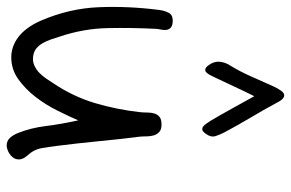

<svg xmlns="http://www.w3.org/2000/svg" viewBox="-168 -702 870 574"><g transform="rotate(90 267.0 -415.0)"><path d="M9.8 -456.1Q11.7 -471.7 18.6 -484.9Q25.4 -498 46.9 -496.1Q58.6 -495.1 63.5 -489.7Q68.4 -484.4 69.3 -478Q70.3 -471.7 68.8 -463.9Q67.4 -456.1 66.4 -449.2Q62.5 -375 64 -302.2Q65.4 -229.5 89.8 -157.2Q93.8 -144.5 98.1 -131.8Q102.5 -119.1 108.9 -107.9Q115.2 -96.7 124.5 -88.9Q133.8 -81.1 148.4 -79.1Q163.1 -77.1 175.3 -82.5Q187.5 -87.9 196.8 -96.7Q206.1 -105.5 213.9 -116.7Q221.7 -127.9 228.5 -138.7Q268.6 -198.2 288.1 -263.7Q307.6 -329.1 315.4 -399.4Q316.4 -409.2 316.4 -420.4Q316.4 -431.6 319.3 -441.4Q322.3 -451.2 329.6 -457Q336.9 -462.9 352.5 -462.9Q367.2 -462.9 374.5 -456.1Q381.8 -449.2 384.8 -439.5Q387.7 -429.7 387.7 -418Q387.7 -406.2 388.7 -396.5Q396.5 -335 402.3 -273.9Q408.2 -212.9 416 -151.4Q418.9 -128.9 422.9 -105Q426.8 -81.1 445.3 -61.5Q459 -45.9 456.1 -30.8Q453.1 -15.6 435.5 -5.9Q423.8 0 415 0Q401.4 0 392.6 -9.3Q383.8 -18.6 377.9 -33.2Q362.3 -72.3 356.9 -116.2Q351.6 -160.2 339.8 -213.9Q328.1 -186.5 310.5 -151.4Q293 -116.2 269.5 -85.9Q246.1 -55.7 216.8 -34.7Q187.5 -13.7 151.4 -13.7Q118.2 -13.7 89.8 -35.6Q61.5 -57.6 42 -101.6Q4.9 -187.5 1.5 -276.4Q-2 -365.2 9.8 -456.1ZM267.6 -740.2Q252 -709 238.3 -679.2Q224.6 -649.4 210.9 -621.1Q208 -614.3 204.1 -607.4Q200.2 -600.6 196.3 -596.7Q192.4 -592.8 187 -593.8Q181.6 -594.7 175.8 -602.5Q163.1 -619.1 164.6 -636.2Q166 -653.3 175.8 -668Q194.3 -698.2 209 -731.9Q223.6 -765.6 239.3 -799.8Q245.1 -811.5 250.5 -819.3Q255.9 -827.1 261.7 -829.1Q267.6 -831.1 273.9 -826.2Q280.3 -821.3 287.1 -807.6Q308.6 -767.6 331.1 -730Q353.5 -692.4 375 -652.3Q381.8 -639.6 386.7 -625Q391.6 -610.4 378.9 -593.8Q373 -585.9 368.2 -585Q363.3 -584 358.9 -586.9Q354.5 -589.8 350.1 -596.2Q345.7 -602.5 341.8 -608.4Q323.2 -639.6 305.2 -672.4Q287.1 -705.1 267.6 -740.2Z"/></g></svg>

Font: Scriphy
Style: Regular
Weight: 400
Designer: Ala M. Lockhart
Foundry: Ala M. Lockhart
Version: Version 1.0 2021